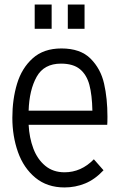

<svg xmlns="http://www.w3.org/2000/svg" viewBox="-20 -804 518 835"><path d="M446.3 -261.2H104.5Q107.4 -205.1 125 -158.2Q142.6 -111.3 176.8 -83Q210.9 -54.7 260.7 -54.7Q333 -54.7 388.2 -111.3L430.2 -63.5Q392.6 -23.4 350.1 -6.1Q307.6 11.2 260.7 11.2Q185.1 11.2 133.8 -31.2Q82.5 -73.7 58.1 -142.8Q33.7 -211.9 33.7 -292Q33.7 -372.1 54.2 -439.9Q74.7 -507.8 122.3 -550.5Q169.9 -593.3 247.1 -593.3Q329.6 -593.3 373.8 -549.1Q418 -504.9 432.6 -440.4Q447.3 -376 447.3 -296.4Q447.3 -271.5 446.3 -261.2ZM104.5 -322.8H381.8Q380.4 -391.1 368.7 -435.1Q356.9 -479 327.6 -503.2Q298.3 -527.3 245.1 -527.3Q171.4 -527.3 139.4 -470Q107.4 -412.6 104.5 -322.8ZM130.9 -784.2H204.6V-678.7H130.9ZM274.9 -784.2H347.7V-678.7H274.9Z"/></svg>

Font: Decalotype Light
Style: Regular
Weight: 300
Designer: Alfredo Marco Pradil
Foundry: Alfredo Marco Pradil
Version: Version 1.0